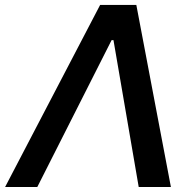

<svg xmlns="http://www.w3.org/2000/svg" viewBox="-41 -747 773 767"><path d="M108 0 404.8 -586.6H412.3L513.1 0H641.7L503.6 -727.3H359L-20.6 0Z"/></svg>

Font: Magic Ui Pro Semi Bold
Style: Italic
Weight: 600
Italic angle: -9.39999°
Designer: Stefan Endress, Andreas Faust
Version: Version 1.000;FEAKit 1.0